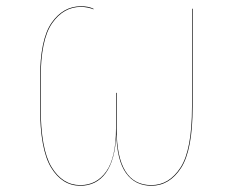

<svg xmlns="http://www.w3.org/2000/svg" viewBox="-20 -585 755 614"><path d="M108 -244V-333Q108 -459 145 -512Q182 -565 239 -565Q263 -565 279 -557V-555Q273 -558 261.5 -560.5Q250 -563 239 -563Q183 -563 146.5 -510.5Q110 -458 110 -333V-244Q110 -108 145 -50.5Q180 7 237 7Q289 7 320 -37Q351 -81 351 -175V-288H353V-173Q353 7 464 7Q521 7 557.5 -49.5Q594 -106 594 -244V-557H596V-244Q596 -105 559 -48Q522 9 464 9Q412 9 383 -31.5Q354 -72 352 -155Q348 -72 318 -31.5Q288 9 237 9Q179 9 143.5 -49Q108 -107 108 -244Z"/></svg>

Font: FiraGO Two
Style: Regular
Weight: 100
Designer: bBox Type
Foundry: bBox Type GmbH
Version: Version 1.001